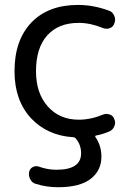

<svg xmlns="http://www.w3.org/2000/svg" viewBox="-20 -578 561 794"><path d="M407.2 -104.5Q420.9 -109.4 435.1 -104Q449.2 -98.6 453.1 -84Q456.1 -77.1 456.1 -70.3Q456.1 -62.5 452.1 -54.7Q446.3 -40 431.6 -34.2Q401.4 -21.5 377 -17.6Q375 -17.6 374 -15.1Q373 -12.7 375 -10.7Q399.4 24.4 399.4 70.3Q399.4 127 355 161.6Q310.5 196.3 219.7 196.3Q172.9 196.3 128.9 182.6Q113.3 178.7 105.5 164.1Q99.6 153.3 99.6 141.6Q99.6 137.7 100.6 132.8Q103.5 119.1 115.7 112.8Q127.9 106.4 141.6 111.3Q176.8 124 213.9 124Q315.4 124 315.4 55.7Q315.4 20.5 293 -5.9Q288.1 -10.7 281.2 -10.7Q176.8 -17.6 109.4 -87.9Q40 -162.1 40 -283.2Q40 -412.1 109.9 -484.9Q179.7 -557.6 302.7 -557.6Q366.2 -557.6 429.7 -534.2Q445.3 -529.3 452.1 -513.7Q456.1 -504.9 456.1 -496.1Q456.1 -489.3 453.1 -482.4Q449.2 -467.8 435.1 -461.9Q420.9 -456.1 406.2 -461.9Q353.5 -483.4 305.7 -483.4Q221.7 -483.4 175.3 -431.6Q128.9 -379.9 128.9 -283.2Q128.9 -192.4 177.7 -137.7Q226.6 -83 305.7 -83Q355.5 -83 407.2 -104.5Z"/></svg>

Font: Gen Jyuu Gothic P Regular
Style: Regular
Weight: 400
Designer: [Source Han Sans]
Ryoko NISHIZUKA  (kana & ideographs); Paul D. Hunt (Latin, Greek & Cyrillic); Wenlong ZHANG  (bopomofo
Version: Version 1.002.20150607